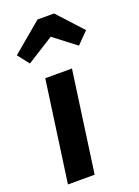

<svg xmlns="http://www.w3.org/2000/svg" viewBox="-154 -880 683 946"><g transform="rotate(-20 188.0 -407.5)"><path d="M172 0H32L106 -530H246ZM13 -684 169 -815H256L376 -684L317 -624L201 -713L60 -624Z"/></g></svg>

Font: Fira Sans SemiBold
Style: Italic
Weight: 600
Italic angle: -8°
Designer: bBox Type GmbH & Carrois Corporate GbR & Edenspiekermann AG
Foundry: bBox Type GmbH & Carrois Corporate GbR & Edenspiekermann AG
Version: Version 4.301